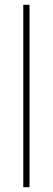

<svg xmlns="http://www.w3.org/2000/svg" viewBox="-20 -780 219 800"><path d="M103 0H77V-760H103Z"/></svg>

Font: Noto Sans Georgian Condensed Thin
Style: Regular
Weight: 100
Width: 3
Designer: Monotype Design Team, Akaki Razmadze
Foundry: Google LLC
Version: Version 2.005; ttfautohint (v1.8.4.7-5d5b)